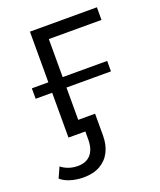

<svg xmlns="http://www.w3.org/2000/svg" viewBox="-135 -611 748 895"><g transform="rotate(-20 239.0 -163.0)"><path d="M121.4 0V-525.5H453.6V-462.9H192.4V0ZM125.1 198.7Q92.8 198.7 62.8 190Q32.8 181.3 12.6 164L36.2 112Q51.5 124.6 72.6 132Q93.7 139.5 117.3 139.5Q159.9 139.5 182.4 113.9Q205 88.3 205 38.4V-16.5L227.1 0H121.4V-62.2H276V45.6Q276 91.6 258.6 126Q241.2 160.5 207.6 179.6Q174.1 198.7 125.1 198.7ZM39.5 -222.4V-274.2H413.1V-222.4Z"/></g></svg>

Font: Montserrat Alternates Thin
Style: Regular
Weight: 100
Designer: Julieta Ulanovsky
Foundry: Julieta Ulanovsky
Version: Version 9.000